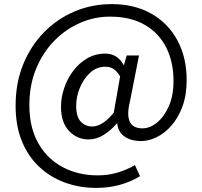

<svg xmlns="http://www.w3.org/2000/svg" viewBox="-20 -742 986 935"><path d="M449 173Q367 173 296 147Q225 121 171 70.5Q117 20 86.5 -54.5Q56 -129 56 -227Q56 -339 93.5 -430Q131 -521 196 -586.5Q261 -652 345 -687Q429 -722 523 -722Q635 -722 717 -675.5Q799 -629 844 -545.5Q889 -462 889 -352Q889 -279 868.5 -223.5Q848 -168 815 -130.5Q782 -93 743 -74Q704 -55 666 -55Q620 -55 588 -76Q556 -97 551 -140H548Q521 -108 485.5 -85.5Q450 -63 412 -63Q355 -63 316 -104.5Q277 -146 277 -222Q277 -266 292 -311.5Q307 -357 335.5 -395.5Q364 -434 404 -457.5Q444 -481 493 -481Q551 -481 582 -426H584L597 -472H657L613 -249Q580 -117 674 -117Q710 -117 744.5 -145Q779 -173 802 -224.5Q825 -276 825 -348Q825 -439 790 -509.5Q755 -580 686 -620.5Q617 -661 515 -661Q440 -661 370 -630.5Q300 -600 244.5 -543.5Q189 -487 156 -407.5Q123 -328 123 -230Q123 -121 166.5 -44.5Q210 32 285.5 72Q361 112 456 112Q508 112 554 98Q600 84 637 62L662 116Q613 145 560.5 159Q508 173 449 173ZM430 -126Q453 -126 479 -142Q505 -158 534 -193L565 -370Q549 -396 532.5 -406.5Q516 -417 493 -417Q450 -417 418 -387Q386 -357 368.5 -313.5Q351 -270 351 -227Q351 -173 373.5 -149.5Q396 -126 430 -126Z"/></svg>

Font: Source Han Sans
Style: Regular
Weight: 400
Designer: Ryoko NISHIZUKA Ë•øÂ°öÊ∂ºÂ≠ê (kana, bopomofo & ideographs); Paul D. Hunt (Latin, Greek & Cyrillic); Sandoll Communicatio
Foundry: Adobe
Version: Version 2.004;hotconv 1.0.118;makeotfexe 2.5.65603